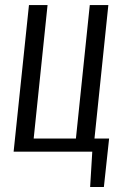

<svg xmlns="http://www.w3.org/2000/svg" viewBox="-20 -598 478 757"><path d="M335.4 139.2 343.8 0H33.7L94.2 -578.1H167.5L112.8 -51.8H279.3L334 -578.1H407.2L352.5 -51.8H410.2L389.6 139.2Z"/></svg>

Font: Oswald
Style: Light
Weight: 300
Designer: Vernon Adams
Foundry: Vernon Adams
Version: 3.0; ttfautohint (v0.95.6-bc232) -l 8 -r 50 -G 200 -x 0 -w "